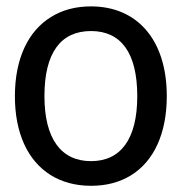

<svg xmlns="http://www.w3.org/2000/svg" viewBox="-20 -581 583 616"><path d="M515.1 -272.5C515.1 -454.1 419.4 -560.5 272 -560.5C223.1 -560.5 180.2 -549.3 143.6 -526.4C69.8 -481 27.8 -392.1 27.8 -272.5C27.8 -213.9 37.6 -163.1 57.1 -119.6C96.2 -33.2 171.9 15.1 272 15.1C321.3 15.1 363.8 3.9 400.4 -18.6C473.1 -63.5 515.1 -151.9 515.1 -272.5ZM420.4 -272.5C420.4 -135.3 367.7 -64 272 -64C175.8 -64 122.6 -136.2 122.6 -272.5C122.6 -411.6 174.8 -481.4 272 -481.4C368.2 -481.4 420.4 -411.6 420.4 -272.5Z"/></svg>

Font: SG Kara Light
Style: Regular
Weight: 400
Designer: Damoon Khanjanzadeh
Version: Version 1.000